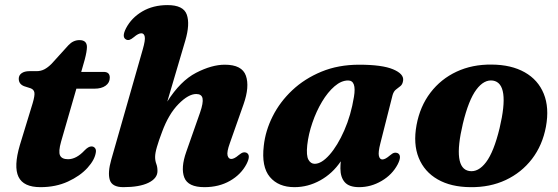

<svg xmlns="http://www.w3.org/2000/svg" viewBox="-20 -740 2246 773"><path d="M103.5 -384.5 77 -393Q55.5 -401.5 55.5 -423Q55.5 -437 67 -445.2Q78.5 -453.5 98.5 -453.5H127Q144.5 -453.5 158.8 -461Q173 -468.5 187.5 -483L256 -558.5Q275 -578.5 300 -578.5Q330 -578.5 330 -550.5Q330 -543 327.8 -529.8Q325.5 -516.5 321 -499.5L307 -450.5H397.5Q422 -450.5 422 -427.5Q422 -407 405.2 -395Q388.5 -383 360.5 -383H287.5L226 -170Q214.5 -129.5 221.8 -114.2Q229 -99 254 -99Q287.5 -99 320.5 -134.5Q336 -150.5 348 -150.5Q357 -150.5 362.2 -144.2Q367.5 -138 366 -127.5Q362 -97 332.2 -64.2Q302.5 -31.5 253.5 -9Q204.5 13.5 143 13.5Q74.5 13.5 54.5 -28Q34.5 -69.5 60 -156L111.5 -324.5Q120.5 -355 118.5 -367.2Q116.5 -379.5 103.5 -384.5Z M972.5 -79.5Q950.5 -37.5 906 -12Q861.5 13.5 803 13.5Q737 13.5 722 -25.2Q707 -64 730 -129L785.5 -287Q799 -326 795.5 -343.8Q792 -361.5 770 -361.5Q738.5 -361.5 698.8 -321.2Q659 -281 632.5 -209Q619 -173.5 611.8 -148.5Q604.5 -123.5 604.5 -108Q604.5 -93 609.2 -80.5Q614 -68 614 -51.5Q614 -22 577.8 -4.2Q541.5 13.5 476.5 13.5Q431 13.5 422 -15.8Q413 -45 428 -97.5L555 -542Q565.5 -578.5 562.8 -592.2Q560 -606 549 -606Q537 -606 519 -590.5Q508 -581.5 501 -579.5Q494 -577.5 487.5 -581Q469 -590.5 487.5 -626.5Q509.5 -668.5 553 -694Q596.5 -719.5 654.5 -719.5Q718.5 -719.5 732 -681.2Q745.5 -643 726 -576.5L653.5 -331Q706 -414 769.2 -446.8Q832.5 -479.5 885 -479.5Q954.5 -479.5 970 -435.2Q985.5 -391 960.5 -320L905.5 -164Q892.5 -128 896.2 -114Q900 -100 911 -100Q923 -100 941 -115.5Q952 -124.5 959 -126.2Q966 -128 972.5 -125Q991 -115.5 972.5 -79.5Z M1511.5 -163.5Q1502 -126.5 1505.5 -112.2Q1509 -98 1519.5 -98Q1531 -98 1549.5 -114Q1560 -123 1567 -124.8Q1574 -126.5 1581 -123.5Q1599.5 -114 1581 -78Q1559 -36.5 1516.2 -11.5Q1473.5 13.5 1426 13.5Q1385.5 13.5 1368 -6.5Q1350.5 -26.5 1350.5 -62Q1350.5 -75.5 1352 -90.5Q1318.5 -41 1269.2 -13.8Q1220 13.5 1165.5 13.5Q1101 13.5 1066.5 -27.5Q1032 -68.5 1042 -153Q1048.5 -213.5 1077.8 -271.8Q1107 -330 1156.8 -376.8Q1206.5 -423.5 1274.2 -451.5Q1342 -479.5 1426 -479.5Q1518.5 -479.5 1562.5 -461Q1606.5 -442.5 1603 -416Q1601 -400.5 1592.2 -393.5Q1583.5 -386.5 1574.2 -379.5Q1565 -372.5 1560.5 -357ZM1217 -156Q1212.5 -113.5 1221.8 -97Q1231 -80.5 1247 -80.5Q1274.5 -80.5 1306.8 -117Q1339 -153.5 1366 -214.8Q1393 -276 1405 -350Q1416 -416 1381.5 -416Q1354 -416 1326.8 -392.5Q1299.5 -369 1276.5 -330.5Q1253.5 -292 1237.8 -246.2Q1222 -200.5 1217 -156Z M1959.5 -480Q2038.5 -479.5 2092.5 -449Q2146.5 -418.5 2169.2 -362.5Q2192 -306.5 2178 -230Q2164 -155 2121.8 -100Q2079.5 -45 2016 -15.2Q1952.5 14.5 1874 13.5Q1795.5 13 1742 -17.8Q1688.5 -48.5 1665.8 -104.5Q1643 -160.5 1657 -236.5Q1671 -312 1713 -367Q1755 -422 1818.2 -451.5Q1881.5 -481 1959.5 -480ZM1869 -51.5Q1905.5 -45.5 1937 -87.2Q1968.5 -129 1991.5 -224.5Q2034 -404 1965 -415.5Q1929 -421 1897.8 -379.2Q1866.5 -337.5 1843.5 -242Q1801 -63 1869 -51.5Z"/></svg>

Font: Fraunces 9pt
Style: Bold Italic
Weight: 700
Italic angle: -16°
Version: Version 1.000;[b76b70a41]